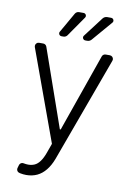

<svg xmlns="http://www.w3.org/2000/svg" viewBox="-102 -819 751 1087"><g transform="rotate(10 273.0 -276.0)"><path d="M92.3 200.6Q88.8 199.9 87.4 199.2Q80.3 197.8 75.8 192.1Q71.4 186.4 71.4 179.3Q71.4 176.5 72.4 173.3L77.4 155.9Q79.5 149.1 85 145.1Q90.6 141 96.9 141Q98.7 141 101.6 141.7Q116.8 144.5 128.2 144.5Q148.4 144.5 164.8 137.1Q198.2 122.2 220.5 60.7L240.4 5.3L49.7 -517.8Q48.7 -521 48.7 -524.5Q48.7 -533 54.7 -539.2Q60.7 -545.5 69.2 -545.5H93.4Q100.1 -545.5 105.5 -541.7Q110.8 -538 113.3 -531.6L270.2 -83.5H275.2L432.2 -531.6Q434.3 -537.6 439.8 -541.5Q445.3 -545.5 452.1 -545.5H476.6Q485.4 -545.1 491.3 -539.1Q497.2 -533 497.2 -524.5Q497.2 -520.2 495.7 -517L274.9 86.3Q259.6 126.1 238.6 151.6Q217.3 177.9 189.6 191.1Q161.2 204.2 127.5 204.2Q110.1 204.2 92.3 200.6ZM174 -627.5 239.7 -742.5Q243.3 -748.6 249.1 -752.1Q255 -755.7 262.1 -755.7H288.4Q295.1 -755.7 299.5 -751.1Q304 -746.4 304 -740.1Q304 -735.8 301.1 -731.2L220.5 -615.1Q217 -610.1 211.3 -607.1Q205.6 -604 199.2 -604H187.5Q180.8 -604 176.3 -608.7Q171.9 -613.3 171.9 -619.7Q171.9 -623.9 174 -627.5ZM312.1 -628.9 399.1 -743.3Q403.8 -749.3 410.3 -752.5Q416.9 -755.7 424 -755.7H446.7Q453.5 -755.7 457.9 -751.1Q462.4 -746.4 462.4 -740.1Q462.4 -734 458.5 -730.1L359.4 -614.7Q349.8 -604 335.6 -604H324.6Q317.8 -604 313.4 -608.8Q308.9 -613.6 308.9 -619.7Q308.9 -624.6 312.1 -628.9Z"/></g></svg>

Font: DeltaSans Light
Style: Regular
Weight: 300
Designer: Rasmus Andersson
Foundry: rsms
Version: Version 3.012